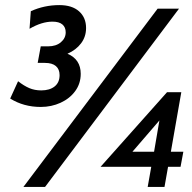

<svg xmlns="http://www.w3.org/2000/svg" viewBox="-20 -734 753 754"><path d="M599 -700H683L157 0H72ZM297 -444Q297 -406 275.5 -376.5Q254 -347 218 -330.5Q182 -314 140 -314Q73 -314 20 -347L51 -415Q74 -397 95 -388Q116 -379 142 -379Q175 -379 194.5 -394.5Q214 -410 214 -439Q214 -462 199.5 -474.5Q185 -487 156 -487H128L140 -552H169Q200 -552 219 -568Q238 -584 238 -607Q238 -627 225 -638Q212 -649 186 -649Q144 -649 96 -621L101 -690Q154 -714 213 -714Q263 -714 290.5 -689.5Q318 -665 318 -624Q318 -590 298.5 -564Q279 -538 245 -523Q297 -501 297 -444ZM700 -138 689 -79H640L626 0H560L574 -79H375L636 -372H692L651 -138ZM585 -138 606 -261 500 -138Z"/></svg>

Font: Cabin
Style: Italic
Weight: 400
Italic angle: -7°
Designer: Pablo Impallari
Foundry: Pablo Impallari. http://www.impallari.com Igino Marini. http://www.ikern.com
Version: Version 2.200